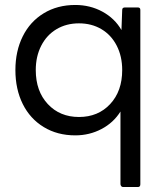

<svg xmlns="http://www.w3.org/2000/svg" viewBox="-20 -535 663 773"><path d="M476 218Q467 218 465 207V-86Q437 -41 388.5 -15.5Q340 10 283 10Q211 10 156 -23.5Q101 -57 71.5 -116.5Q42 -176 42 -253Q42 -329 71.5 -388.5Q101 -448 156 -481.5Q211 -515 283 -515Q343 -515 392.5 -488Q442 -461 469 -414L472 -495Q472 -505 483 -505H535Q545 -505 545 -495V207Q545 218 535 218ZM472 -253Q472 -308 450 -351Q428 -394 388.5 -417.5Q349 -441 298 -441Q247 -441 207.5 -417.5Q168 -394 146 -351Q124 -308 124 -253Q124 -168 172.5 -116Q221 -64 298 -64Q375 -64 423.5 -116Q472 -168 472 -253Z"/></svg>

Font: LINE Seed Sans TH
Style: Regular
Weight: 400
Designer: Dalton Maag Ltd | Thai characters by Cadson Demak Co.,Ltd.
Foundry: Dalton Maag Ltd
Version: Version 1.002